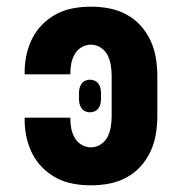

<svg xmlns="http://www.w3.org/2000/svg" viewBox="-20 -548 540 576"><path d="M253 8Q227 8 201 3.5Q175 -1 151.5 -13Q128 -25 109 -43.5Q90 -62 78 -85Q66 -108 60 -134Q54 -160 54 -186V-195H191V-191Q191 -176 194 -161.5Q197 -147 204.5 -134Q212 -121 225 -113.5Q238 -106 253 -106Q269 -106 282.5 -115Q296 -124 303 -138Q310 -152 312.5 -168Q315 -184 315 -200V-320Q315 -336 312.5 -352Q310 -368 303 -382Q296 -396 282.5 -405Q269 -414 253 -414Q238 -414 225 -406.5Q212 -399 204.5 -386Q197 -373 194 -358.5Q191 -344 191 -329V-325H54V-334Q54 -360 60 -386Q66 -412 78 -435Q90 -458 109 -476.5Q128 -495 151.5 -507Q175 -519 201 -523.5Q227 -528 253 -528Q280 -528 307 -523Q334 -518 358.5 -505Q383 -492 401.5 -471.5Q420 -451 431.5 -426.5Q443 -402 447.5 -374.5Q452 -347 452 -320V-200Q452 -173 447.5 -145.5Q443 -118 431.5 -93.5Q420 -69 401.5 -48.5Q383 -28 358.5 -15Q334 -2 307 3Q280 8 253 8ZM250 -211Q243 -211 236 -214Q229 -217 224.5 -223.5Q220 -230 218.5 -237Q217 -244 217 -252V-268Q217 -276 218.5 -283Q220 -290 224.5 -296.5Q229 -303 236 -306Q243 -309 250 -309Q257 -309 264 -306Q271 -303 275.5 -296.5Q280 -290 281.5 -283Q283 -276 283 -268V-252Q283 -244 281.5 -237Q280 -230 275.5 -223.5Q271 -217 264 -214Q257 -211 250 -211Z"/></svg>

Font: Iosevka Heavy
Style: Regular
Weight: 900
Monospace: yes
Designer: Belleve Invis
Foundry: Belleve Invis
Version: Version 32.5.0; ttfautohint (v1.8.4)